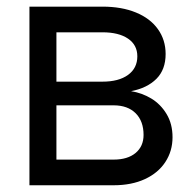

<svg xmlns="http://www.w3.org/2000/svg" viewBox="-20 -550 574 570"><path d="M67.4 -530.3H284.2Q341.3 -530.3 383.5 -512.9Q425.8 -495.6 448.7 -463.6Q471.7 -431.6 471.7 -389.6Q471.7 -343.3 444.3 -315.9Q417 -288.6 369.1 -279.3Q400.9 -274.4 429 -257.6Q457 -240.7 474.6 -211.4Q492.2 -182.1 492.2 -142.6Q492.2 -101.6 470.9 -69.1Q449.7 -36.6 410.2 -18.3Q370.6 0 317.4 0H67.4ZM406.2 -149.4Q406.2 -190.4 382.6 -213.9Q358.9 -237.3 317.4 -237.3H147.5V-76.2H317.4Q358.9 -76.2 382.6 -95.9Q406.2 -115.7 406.2 -149.4ZM387.7 -382.8Q387.7 -416.5 360.1 -435.3Q332.5 -454.1 284.2 -454.1H147.5V-307.6H284.2Q332.5 -307.6 360.1 -327.6Q387.7 -347.7 387.7 -382.8Z"/></svg>

Font: WEMIX Pretendard
Style: Regular
Weight: 400
Designer: Base glyphs from Inter by Rasmus Andersson; Hangeul glyphs from Noto Sans CJK(Source Han Sans) by Jang Soo-young and Kan
Foundry: Kil Hyung-jin
Version: Version 1.000